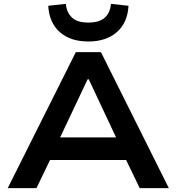

<svg xmlns="http://www.w3.org/2000/svg" viewBox="-20 -975 916 995"><path d="M20 0 373 -705H503L855 0H704L609 -197L674 -146H200L264 -197L169 0ZM434 -564 277 -232 246 -263H627L596 -232L440 -564ZM438 -760Q345 -760 290 -808.5Q235 -857 230 -945L321 -955Q326 -909 353.5 -883.5Q381 -858 437 -858Q495 -858 523 -883.5Q551 -909 555 -955L646 -945Q641 -857 585.5 -808.5Q530 -760 438 -760Z"/></svg>

Font: Nunito Sans 7pt SemiExpanded
Style: Bold
Weight: 700
Width: 6
Designer: Vernon Adams
Foundry: Vernon Adams
Version: Version 3.101;gftools[0.9.27]